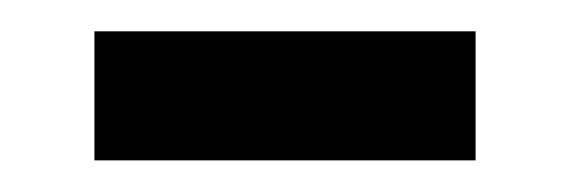

<svg xmlns="http://www.w3.org/2000/svg" viewBox="-20 -329 362 122"><path d="M40 -227.1V-309.1H282.2V-227.1Z"/></svg>

Font: Battambang
Style: Regular
Weight: 400
Foundry: Danh Hong
Version: Version 2.00 February 6, 2013